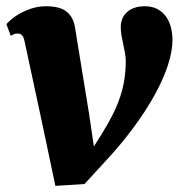

<svg xmlns="http://www.w3.org/2000/svg" viewBox="-20 -588 575 618"><path d="M119.6 -173.3 59.6 -452.6Q56.6 -467.8 51.8 -473.6Q46.9 -479.5 38.6 -480Q30.3 -480.5 25.4 -478.3Q20.5 -476.1 14.6 -472.7L0.5 -510.7Q3.9 -514.6 14.6 -524.2Q25.4 -533.7 42.2 -543.5Q59.1 -553.2 81.1 -560.5Q103 -567.9 128.4 -567.9Q172.9 -567.9 194.3 -550.5Q215.8 -533.2 221.2 -501L266.6 -222.2L282.2 -116.7L306.6 -155.3Q327.1 -188 342 -217.5Q356.9 -247.1 366.5 -275.6Q376 -304.2 380.4 -332.8Q384.8 -361.3 384.8 -391.6Q384.8 -403.8 382.3 -417.5Q379.9 -431.2 376.7 -445.3Q373.5 -459.5 371.1 -473.4Q368.7 -487.3 368.7 -500.5Q368.7 -514.6 373.5 -527.1Q378.4 -539.6 388.2 -548.6Q397.9 -557.6 412.4 -562.7Q426.8 -567.9 445.8 -567.9Q469.7 -567.9 486.6 -558.8Q503.4 -549.8 514.2 -534.9Q524.9 -520 529.8 -501Q534.7 -481.9 535.2 -462.4Q535.6 -424.8 520.5 -378.4Q505.4 -332 476.8 -280.5Q448.2 -229 407.7 -174.6Q367.2 -120.1 316.9 -66.4L252 4.4L158.2 10.3Z"/></svg>

Font: Merriweather UltraBold
Style: Italic
Weight: 900
Italic angle: -7°
Designer: Eben Sorkin ( eben@eyebytes.com )
Foundry: Eben Sorkin ( eben@eyebytes.com )
Version: Version 1.52; ttfautohint (v1.4.1)